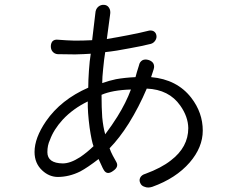

<svg xmlns="http://www.w3.org/2000/svg" viewBox="-20 -795 1040 817"><path d="M226.6 -626Q211.9 -627.9 203.1 -619.1Q196.3 -610.4 196.3 -597.7Q196.3 -585 203.1 -576.2Q211.9 -565.4 225.6 -564.5Q262.7 -563.5 299.8 -563.5Q339.8 -564.5 366.2 -566.4Q361.3 -537.1 358.4 -494.1Q355.5 -452.1 355.5 -421.9Q239.3 -371.1 175.8 -279.3Q127 -208 127 -148.4Q127 -99.6 160.2 -69.3Q188.5 -43 224.6 -42Q274.4 -42 321.3 -65.4Q352.5 -82 399.4 -118.2L417 -80.1L421.9 -71.3Q435.5 -48.8 460.9 -67.4Q487.3 -85 474.6 -106.4Q464.8 -123 460 -132.8Q451.2 -149.4 446.3 -164.1Q488.3 -207 528.3 -270.5Q571.3 -339.8 604.5 -418Q699.2 -414.1 747.1 -345.7Q780.3 -298.8 781.2 -250Q781.2 -168.9 707 -112.3Q666 -80.1 599.6 -55.7Q582 -50.8 576.2 -38.1Q571.3 -27.3 577.1 -15.6Q582 -3.9 595.7 0Q609.4 5.9 627.9 0Q728.5 -36.1 787.1 -103.5Q842.8 -168 842.8 -239.3Q842.8 -315.4 793.9 -378.9Q733.4 -457 623 -466.8L633.8 -500Q638.7 -514.6 631.8 -526.4Q625 -536.1 611.3 -540Q597.7 -543.9 586.9 -539.1Q574.2 -532.2 571.3 -516.6L562.5 -488.3L556.6 -466.8Q511.7 -464.8 473.6 -458Q445.3 -452.1 415 -441.4Q415 -465.8 418.9 -502Q422.9 -544.9 427.7 -573.2Q474.6 -578.1 533.2 -589.8Q583 -598.6 622.1 -608.4Q634.8 -612.3 641.6 -624Q647.5 -633.8 645.5 -644.5Q643.6 -656.2 633.8 -662.1Q623 -668 607.4 -663.1Q581.1 -656.2 526.4 -645.5Q481.4 -636.7 434.6 -628.9L448.2 -730.5Q452.1 -751 443.4 -762.7Q436.5 -773.4 422.9 -774.4Q409.2 -775.4 398.4 -766.6Q386.7 -756.8 385.7 -738.3L372.1 -624Q334 -622.1 297.9 -622.1Q263.7 -623 226.6 -626ZM247.1 -99.6Q181.6 -100.6 181.6 -147.5Q181.6 -176.8 192.4 -199.2Q208 -243.2 247.1 -286.1Q291 -333 353.5 -363.3Q352.5 -318.4 361.3 -252Q370.1 -192.4 377.9 -172.9Q349.6 -145.5 320.3 -126Q279.3 -99.6 247.1 -99.6ZM412.1 -391.6Q434.6 -401.4 465.8 -407.2Q499 -413.1 537.1 -414.1Q516.6 -358.4 479.5 -298.8Q457 -262.7 427.7 -223.6Q418.9 -254.9 415 -295.9Q412.1 -335.9 412.1 -391.6Z"/></svg>

Font: GulimChe
Style: Regular
Weight: 400
Monospace: yes
Version: Version 2.21